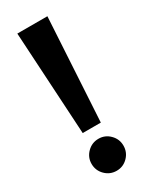

<svg xmlns="http://www.w3.org/2000/svg" viewBox="-195 -789 692 856"><g transform="rotate(-30 151.0 -360.5)"><path d="M212.4 -736.3 181.6 -206.5H88.4L57.6 -736.3ZM136.2 15.1Q102.1 15.1 77.9 -9Q53.7 -33.2 53.7 -67.4Q53.7 -101.1 77.9 -125.2Q102.1 -149.4 136.2 -149.4Q169.9 -149.4 193.8 -125.2Q217.8 -101.1 217.8 -67.4Q217.8 -33.2 193.8 -9Q169.9 15.1 136.2 15.1Z"/></g></svg>

Font: Epilogue
Style: Bold
Weight: 700
Designer: Tyler Finck
Foundry: Etcetera Type Co
Version: Version 2.112